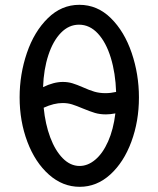

<svg xmlns="http://www.w3.org/2000/svg" viewBox="-20 -750 640 778"><path d="M59.5 -355.5Q59.5 -449 89 -535.5Q118.5 -622 173.8 -676.2Q229 -730.5 301.5 -730.5Q374.5 -730.5 429.2 -676.5Q484 -622.5 513.5 -535.8Q543 -449 543 -355Q543 -258.5 512.2 -175.5Q481.5 -92.5 426.8 -42.8Q372 7 303 7Q234 7 178.2 -42.5Q122.5 -92 91 -175.2Q59.5 -258.5 59.5 -355.5ZM447.5 -290.5Q426 -286.5 409.5 -286.5Q384.5 -286.5 364.5 -292.5Q344.5 -298.5 315.5 -310.5Q289.5 -321.5 272 -327Q254.5 -332.5 233.5 -332.5Q198.5 -332.5 157 -313.5Q163.5 -247 183.5 -193.5Q203.5 -140 234.2 -108.8Q265 -77.5 302.5 -77.5Q336 -77.5 366.2 -103Q396.5 -128.5 418 -176.8Q439.5 -225 447.5 -290.5ZM234.5 -418Q255.5 -418 273.5 -412.5Q291.5 -407 315.5 -396.5Q342 -384.5 362.5 -378.5Q383 -372.5 407.5 -372.5Q428.5 -372.5 450.5 -377.5Q448 -453.5 429 -515.8Q410 -578 376.8 -614Q343.5 -650 300 -650Q259 -650 227 -617.2Q195 -584.5 176 -526.8Q157 -469 154.5 -397Q198 -418 234.5 -418Z"/></svg>

Font: JuliaMono Medium
Style: Regular
Weight: 500
Monospace: yes
Designer: cormullion
Foundry: corm
Version: Version 0.054; ttfautohint (v1.8.4)